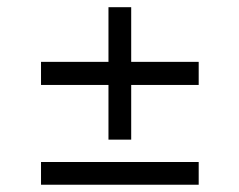

<svg xmlns="http://www.w3.org/2000/svg" viewBox="-20 -551 658 528"><path d="M92.8 -105.5H526.4V-43H92.8ZM92.8 -380.9H278.3V-531.2H340.8V-380.9H526.4V-317.4H340.8V-167H278.3V-317.4H92.8Z"/></svg>

Font: Pretendard JP Light
Style: Regular
Weight: 300
Designer: Base glyphs from Inter by Rasmus Andersson; Hangeul glyphs from Noto Sans CJK(Source Han Sans) by Jang Soo-young and Kan
Foundry: Kil Hyung-jin
Version: Version 1.309